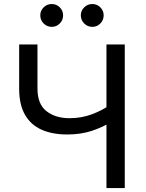

<svg xmlns="http://www.w3.org/2000/svg" viewBox="-20 -953 740 973"><path d="M320.8 -271.5Q245.1 -271.5 190.4 -295.9Q135.7 -320.3 106.4 -371.8Q77.1 -423.3 77.1 -503.9V-727.5H169.9V-504.4Q169.9 -424.8 215.8 -389.4Q261.7 -354 332.5 -354Q392.6 -354 446.3 -374Q500 -394 547.4 -428.2V-337.4Q500.5 -308.1 445.1 -289.8Q389.6 -271.5 320.8 -271.5ZM519.5 0V-727.5H612.3V0ZM447.8 -816.9Q423.8 -816.9 406.7 -834Q389.6 -851.1 389.6 -875Q389.6 -898.9 406.7 -915.8Q423.8 -932.6 447.8 -932.6Q471.7 -932.6 488.5 -915.8Q505.4 -898.9 505.4 -875Q505.4 -851.1 488.5 -834Q471.7 -816.9 447.8 -816.9ZM242.2 -816.9Q218.3 -816.9 201.2 -834Q184.1 -851.1 184.1 -875Q184.1 -898.9 201.2 -915.8Q218.3 -932.6 242.2 -932.6Q266.1 -932.6 283 -915.8Q299.8 -898.9 299.8 -875Q299.8 -851.1 283 -834Q266.1 -816.9 242.2 -816.9Z"/></svg>

Font: Inter Variable
Style: Regular
Weight: 400
Designer: Rasmus Andersson
Foundry: rsms
Version: Version 4.001;git-9221beed3